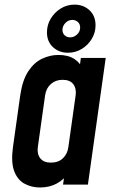

<svg xmlns="http://www.w3.org/2000/svg" viewBox="-20 -798 502 830"><path d="M152.5 12.5Q116.5 12.5 86.2 -3.8Q56 -20 41.5 -58Q27 -96 36 -162L67.5 -386Q77 -451.5 102.2 -489.8Q127.5 -528 162 -544.2Q196.5 -560.5 232.5 -560.5Q274.5 -560.5 301.8 -542.8Q329 -525 341 -493L319 -468L329.5 -547.5H437L360 0H252.5L264 -79.5L279.5 -55Q258.5 -23 226.5 -5.2Q194.5 12.5 152.5 12.5ZM200 -95Q232.5 -95 252 -113.8Q271.5 -132.5 275.5 -162L307 -386Q311 -415.5 296.8 -434.2Q282.5 -453 250.5 -453Q221 -453 200.2 -435Q179.5 -417 175 -386L143.5 -162Q139.5 -132.5 154 -113.8Q168.5 -95 200 -95ZM274 -570Q235.5 -570 209.2 -594Q183 -618 183 -658.5Q183 -690 199.2 -717.2Q215.5 -744.5 242.5 -761.2Q269.5 -778 302 -778Q340.5 -778 366.8 -753.8Q393 -729.5 393 -688.5Q393 -657 376.8 -630Q360.5 -603 333.5 -586.5Q306.5 -570 274 -570ZM283 -636.5Q300 -636.5 313.2 -649Q326.5 -661.5 326.5 -679Q326.5 -694 316.5 -703Q306.5 -712 293 -712Q275.5 -712 262.8 -698.8Q250 -685.5 250 -668.5Q250 -654 259.8 -645.2Q269.5 -636.5 283 -636.5Z"/></svg>

Font: Mohave Light SemiBold
Style: Italic
Weight: 600
Italic angle: -8°
Version: Version 2.003